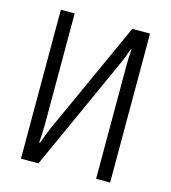

<svg xmlns="http://www.w3.org/2000/svg" viewBox="-104 -775 765 859"><g transform="rotate(15 278.0 -345.0)"><path d="M485 0H420V-520Q420 -560 423 -600H420Q405 -556 391 -526L153 0H72V-690H136V-174Q136 -147 132 -91H136Q149 -128 166 -168L403 -690H485Z"/></g></svg>

Font: exo2condensed_l
Style: Regular
Weight: 300
Width: 3
Designer: Natanael Gama
Version: Version 1.001;PS 001.001;hotconv 1.0.70;makeotf.lib2.5.58329